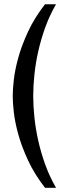

<svg xmlns="http://www.w3.org/2000/svg" viewBox="-20 -764 309 900"><path d="M39.6 -314Q39.6 -342.8 44.7 -389.4Q49.8 -436 65.7 -493.4Q81.5 -550.8 111.3 -615.2Q141.1 -679.7 190.9 -744.1H242.7Q212.9 -692.9 192.6 -637Q172.4 -581.1 159.7 -525.1Q147 -469.2 141.4 -415.3Q135.7 -361.3 135.7 -314Q135.7 -267.1 141.4 -213.1Q147 -159.2 159.7 -103Q172.4 -46.9 192.6 9Q212.9 64.9 242.7 116.2H190.9Q141.1 51.8 111.3 -12.7Q81.5 -77.1 65.7 -134.5Q49.8 -191.9 44.7 -238.5Q39.6 -285.2 39.6 -314Z"/></svg>

Font: Federo
Style: Regular
Weight: 400
Designer: Olexa M. Volochay | Cyreal.org
Foundry: Olexa M. Volochay | Cyreal.org
Version: Version 1.000